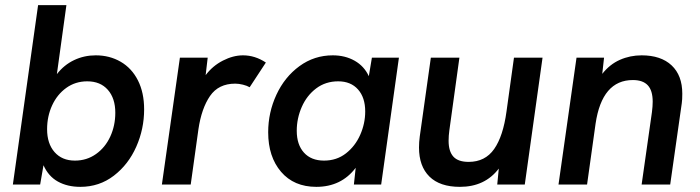

<svg xmlns="http://www.w3.org/2000/svg" viewBox="-20 -717 2719 746"><path d="M149 -75 136 0H30L128 -697H238L201 -429Q229 -465 268 -483.5Q307 -502 352 -502Q406 -502 449 -477Q492 -452 516 -404.5Q540 -357 540 -292Q540 -216 509.5 -147Q479 -78 422.5 -34.5Q366 9 292 9Q242 9 205 -11.5Q168 -32 149 -75ZM428 -279Q428 -335 399 -368Q370 -401 319 -401Q273 -401 237.5 -375.5Q202 -350 182.5 -307.5Q163 -265 163 -215Q163 -159 192 -126Q221 -93 271 -93Q317 -93 353 -118.5Q389 -144 408.5 -186.5Q428 -229 428 -279Z M679 -493H787L779 -425Q806 -461 846 -481.5Q886 -502 924 -502Q971 -502 1013 -474L950 -378Q940 -384 924 -388Q908 -392 894 -392Q829 -392 796 -344Q763 -296 751 -215L721 0H609Z M1022 -203Q1022 -280 1054 -349Q1086 -418 1143.5 -460Q1201 -502 1273 -502Q1321 -502 1358 -481Q1395 -460 1413 -421L1425 -493H1530L1461 0H1355L1362 -65Q1306 9 1209 9Q1122 9 1072 -49.5Q1022 -108 1022 -203ZM1399 -284Q1399 -338 1371 -369.5Q1343 -401 1294 -401Q1245 -401 1208.5 -373.5Q1172 -346 1152.5 -301.5Q1133 -257 1133 -209Q1133 -155 1161 -124Q1189 -93 1239 -93Q1288 -93 1324 -121Q1360 -149 1379.5 -193Q1399 -237 1399 -284Z M1608 -144Q1608 -165 1611 -187L1654 -493H1765L1726 -211Q1723 -190 1723 -170Q1723 -129 1741.5 -108.5Q1760 -88 1801 -88Q1865 -88 1900 -138Q1935 -188 1948 -284L1977 -493H2088L2019 0H1912L1918 -62Q1864 9 1767 9Q1689 9 1648.5 -31Q1608 -71 1608 -144Z M2220 -493H2327L2320 -430Q2349 -467 2388.5 -484.5Q2428 -502 2473 -502Q2548 -502 2589.5 -463Q2631 -424 2631 -353Q2631 -329 2629 -316L2584 0H2473L2513 -281Q2516 -304 2516 -322Q2516 -365 2497 -385.5Q2478 -406 2439 -406Q2319 -406 2294 -236L2261 0H2150Z"/></svg>

Font: Hanken Grotesk SemiBold
Style: Italic
Weight: 600
Italic angle: -8°
Designer: Alfredo Marco Pradil
Foundry: Hanken Design Co.
Version: Version 3.014